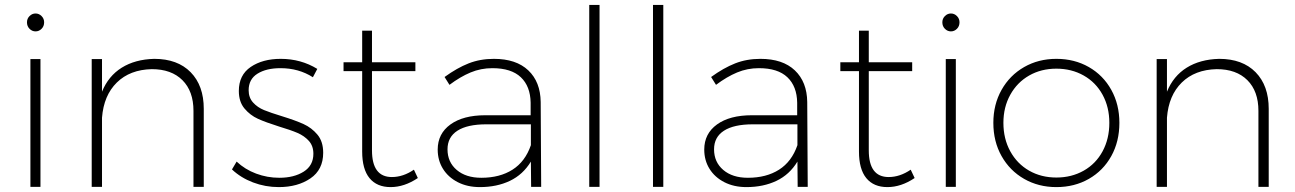

<svg xmlns="http://www.w3.org/2000/svg" viewBox="-20 -762 5281 783"><path d="M160 -671Q160 -655 149.5 -644.5Q139 -634 125 -634Q111 -634 100.5 -644.5Q90 -655 90 -671Q90 -686 100.5 -696.5Q111 -707 125 -707Q139 -707 149.5 -696.5Q160 -686 160 -671ZM104 -521H145V0H104Z M811 -318V0H769V-310Q769 -390 724 -435Q679 -480 599 -480Q510 -478 456.5 -425.5Q403 -373 396 -282V0H354V-521H396V-388Q422 -452 476.5 -486Q531 -520 609 -522Q704 -522 757.5 -467.5Q811 -413 811 -318Z M1124 -484Q1066 -484 1030 -461.5Q994 -439 994 -394Q994 -364 1012 -344Q1030 -324 1057 -313Q1084 -302 1130 -288Q1185 -271 1218 -256Q1251 -241 1274.5 -213Q1298 -185 1298 -139Q1298 -70 1246 -34.5Q1194 1 1117 1Q1062 1 1012 -18Q962 -37 926 -71L945 -103Q979 -71 1024.5 -54Q1070 -37 1119 -37Q1179 -37 1218.5 -62Q1258 -87 1258 -135Q1258 -167 1239.5 -187.5Q1221 -208 1193 -220Q1165 -232 1118 -246Q1064 -263 1032 -277.5Q1000 -292 977 -319.5Q954 -347 954 -391Q954 -456 1002.5 -489Q1051 -522 1125 -522Q1207 -522 1274 -481L1256 -447Q1198 -484 1124 -484Z M1684 -36Q1629 1 1573 1Q1517 1 1487 -35.5Q1457 -72 1457 -144V-472H1381V-508H1457V-637H1497V-508H1674V-472H1497V-149Q1497 -40 1578 -40Q1624 -40 1668 -70Z M2146 0 2145 -103Q2113 -50 2059.5 -24.5Q2006 1 1937 1Q1886 1 1847 -19Q1808 -39 1786.5 -73.5Q1765 -108 1765 -152Q1765 -217 1817 -254.5Q1869 -292 1959 -292H2144V-343Q2143 -410 2104 -447Q2065 -484 1988 -484Q1941 -484 1899 -466.5Q1857 -449 1813 -416L1793 -448Q1844 -485 1891 -503.5Q1938 -522 1994 -522Q2085 -522 2134.5 -475Q2184 -428 2185 -346L2187 0ZM2145 -170V-255H1963Q1886 -255 1845.5 -229Q1805 -203 1805 -153Q1805 -101 1842.5 -69Q1880 -37 1943 -37Q2018 -37 2070 -70Q2122 -103 2145 -170Z M2383 -742H2425V0H2383Z M2643 -742H2685V0H2643Z M3233 0 3232 -103Q3200 -50 3146.5 -24.5Q3093 1 3024 1Q2973 1 2934 -19Q2895 -39 2873.5 -73.5Q2852 -108 2852 -152Q2852 -217 2904 -254.5Q2956 -292 3046 -292H3231V-343Q3230 -410 3191 -447Q3152 -484 3075 -484Q3028 -484 2986 -466.5Q2944 -449 2900 -416L2880 -448Q2931 -485 2978 -503.5Q3025 -522 3081 -522Q3172 -522 3221.5 -475Q3271 -428 3272 -346L3274 0ZM3232 -170V-255H3050Q2973 -255 2932.5 -229Q2892 -203 2892 -153Q2892 -101 2929.5 -69Q2967 -37 3030 -37Q3105 -37 3157 -70Q3209 -103 3232 -170Z M3710 -36Q3655 1 3599 1Q3543 1 3513 -35.5Q3483 -72 3483 -144V-472H3407V-508H3483V-637H3523V-508H3700V-472H3523V-149Q3523 -40 3604 -40Q3650 -40 3694 -70Z M3893 -671Q3893 -655 3882.5 -644.5Q3872 -634 3858 -634Q3844 -634 3833.5 -644.5Q3823 -655 3823 -671Q3823 -686 3833.5 -696.5Q3844 -707 3858 -707Q3872 -707 3882.5 -696.5Q3893 -686 3893 -671ZM3837 -521H3878V0H3837Z M4545 -261Q4545 -185 4512 -125.5Q4479 -66 4420.5 -32.5Q4362 1 4288 1Q4215 1 4156.5 -32.5Q4098 -66 4064.5 -125.5Q4031 -185 4031 -261Q4031 -336 4064.5 -395.5Q4098 -455 4156.5 -488.5Q4215 -522 4288 -522Q4362 -522 4420.5 -488.5Q4479 -455 4512 -395.5Q4545 -336 4545 -261ZM4072 -261Q4072 -196 4100 -145Q4128 -94 4177 -66Q4226 -38 4288 -38Q4350 -38 4399.5 -66Q4449 -94 4476.5 -145Q4504 -196 4504 -261Q4504 -325 4476.5 -375.5Q4449 -426 4399.5 -454Q4350 -482 4288 -482Q4226 -482 4177 -454Q4128 -426 4100 -375.5Q4072 -325 4072 -261Z M5154 -318V0H5112V-310Q5112 -390 5067 -435Q5022 -480 4942 -480Q4853 -478 4799.5 -425.5Q4746 -373 4739 -282V0H4697V-521H4739V-388Q4765 -452 4819.5 -486Q4874 -520 4952 -522Q5047 -522 5100.5 -467.5Q5154 -413 5154 -318Z"/></svg>

Font: TypoPRO Montserrat
Style: Regular
Weight: 275
Designer: Julieta Ulanovsky
Foundry: Julieta Ulanovsky
Version: Version 6.001